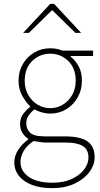

<svg xmlns="http://www.w3.org/2000/svg" viewBox="-20 -740 520 994"><path d="M250 234Q189 234 145 217Q101 200 77.5 170Q54 140 54 100Q54 68 73.5 37Q93 6 126 -18V-22Q108 -33 96 -52Q84 -71 84 -98Q84 -131 102.5 -153.5Q121 -176 136 -186V-190Q114 -210 95 -244.5Q76 -279 76 -322Q76 -370 98 -408Q120 -446 157 -468Q194 -490 240 -490Q260 -490 276 -486.5Q292 -483 302 -478H462V-450H346V-446Q370 -428 387 -397Q404 -366 404 -322Q404 -274 382 -235.5Q360 -197 323 -174.5Q286 -152 240 -152Q219 -152 197 -158Q175 -164 158 -174Q142 -161 129 -143.5Q116 -126 116 -100Q116 -73 135.5 -53.5Q155 -34 210 -34H316Q396 -34 433 -8Q470 18 470 74Q470 114 443 150.5Q416 187 366.5 210.5Q317 234 250 234ZM240 -180Q275 -180 305 -198Q335 -216 353.5 -248Q372 -280 372 -322Q372 -387 333 -424.5Q294 -462 240 -462Q186 -462 147 -424.5Q108 -387 108 -322Q108 -280 126.5 -248Q145 -216 175 -198Q205 -180 240 -180ZM252 206Q309 206 350.5 187Q392 168 415 138Q438 108 438 76Q438 34 408.5 16Q379 -2 322 -2H212Q208 -2 191 -4Q174 -6 154 -10Q118 14 102 42.5Q86 71 86 98Q86 146 129.5 176Q173 206 252 206ZM100 -570 240 -720H260L400 -570H370L252 -686H248L130 -570Z"/></svg>

Font: Source Sans 3 ExtraLight ExtraLight
Style: Regular
Weight: 250
Version: Version 3.052;hotconv 1.1.0;makeotfexe 2.6.0